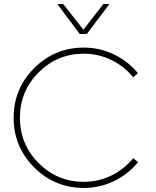

<svg xmlns="http://www.w3.org/2000/svg" viewBox="-20 -909 768 944"><path d="M392 -675Q471 -675 540.5 -641.5Q610 -608 658 -549L635 -529Q591 -583 527.5 -614Q464 -645 392 -645Q262 -645 170 -553Q78 -461 78 -330Q78 -199 170 -107Q262 -15 392 -15Q464 -15 527.5 -46Q591 -77 635 -131L659 -112Q610 -52 540.5 -18.5Q471 15 392 15Q249 15 148 -86Q47 -187 47 -330Q47 -473 148 -574Q249 -675 392 -675ZM262 -889H291L390 -763L488 -889H518L407 -742H372Z"/></svg>

Font: Human Sans ExtraLight
Style: Regular
Weight: 200
Designer: Tim Radville
Foundry: Continuum
Version: Version 1.000;FEAKit 1.0